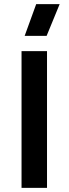

<svg xmlns="http://www.w3.org/2000/svg" viewBox="-20 -907 331 927"><path d="M207 -660.2V0H84V-660.2ZM99.1 -733.9 154.8 -887.2H268.1L205.1 -733.9Z"/></svg>

Font: Human Sans Medium
Style: Regular
Weight: 500
Designer: Tim Radville
Foundry: Continuum
Version: Version 1.000;FEAKit 1.0